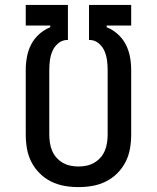

<svg xmlns="http://www.w3.org/2000/svg" viewBox="-20 -755 640 783"><path d="M300 8Q271 8 242.5 3Q214 -2 188 -15Q162 -28 141.5 -48.5Q121 -69 108 -94.5Q95 -120 90 -148.5Q85 -177 85 -206V-470Q85 -497 90 -523.5Q95 -550 107 -573.5Q119 -597 139.5 -615.5Q160 -634 185 -644V-651H85V-735H257V-592H252Q232 -591 216.5 -577.5Q201 -564 193.5 -546Q186 -528 183.5 -508.5Q181 -489 181 -470V-206Q181 -190 183.5 -173Q186 -156 192.5 -140.5Q199 -125 210 -112.5Q221 -100 235.5 -91.5Q250 -83 266.5 -79.5Q283 -76 300 -76Q317 -76 333.5 -79.5Q350 -83 364.5 -91.5Q379 -100 390 -112.5Q401 -125 407.5 -140.5Q414 -156 416.5 -173Q419 -190 419 -206V-470Q419 -489 416.5 -508.5Q414 -528 406.5 -546Q399 -564 383.5 -577.5Q368 -591 348 -592H343V-735H515V-651H415V-644Q440 -634 460.5 -615.5Q481 -597 493 -573.5Q505 -550 510 -523.5Q515 -497 515 -470V-206Q515 -177 510 -148.5Q505 -120 492 -94.5Q479 -69 458.5 -48.5Q438 -28 412 -15Q386 -2 357.5 3Q329 8 300 8Z"/></svg>

Font: Iosevka Medium Extended
Style: Regular
Weight: 500
Width: 7
Monospace: yes
Designer: Belleve Invis
Foundry: Belleve Invis
Version: Version 32.5.0; ttfautohint (v1.8.4)